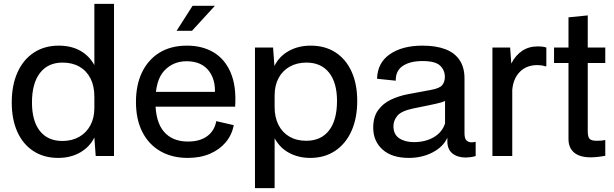

<svg xmlns="http://www.w3.org/2000/svg" viewBox="-20 -810 3186 997"><path d="M41 -278Q41 -368 71 -434.5Q101 -501 156 -537Q211 -573 285 -573Q349 -573 396 -547Q443 -521 470 -472V-790H572V0H477L470 -96Q446 -47 396.5 -18.5Q347 10 282 10Q208 10 153.5 -25.5Q99 -61 70 -125.5Q41 -190 41 -278ZM146 -278Q146 -182 187 -130Q228 -78 304 -78Q354 -78 391.5 -99.5Q429 -121 449.5 -159.5Q470 -198 470 -249V-309Q470 -363 450 -402.5Q430 -442 393 -463.5Q356 -485 305 -485Q229 -485 187.5 -431Q146 -377 146 -278Z M955 10Q874 10 813.5 -24.5Q753 -59 719.5 -124Q686 -189 686 -281Q686 -369 717.5 -434.5Q749 -500 808 -536.5Q867 -573 951 -573Q1031 -573 1089.5 -538Q1148 -503 1178 -432.5Q1208 -362 1201 -256H775V-333H1140L1093 -297Q1106 -384 1067.5 -438Q1029 -492 949 -492Q879 -492 833 -443Q787 -394 787 -283Q787 -178 831 -126.5Q875 -75 956 -75Q1018 -75 1056 -103Q1094 -131 1103 -181L1194 -160Q1184 -109 1152 -71Q1120 -33 1070 -11.5Q1020 10 955 10ZM897 -650 980 -780H1096L977 -650Z M1304 167V-563H1398L1405 -467Q1429 -517 1479 -545Q1529 -573 1593 -573Q1668 -573 1722 -538Q1776 -503 1805.5 -438.5Q1835 -374 1835 -286Q1835 -196 1805 -129.5Q1775 -63 1720 -26.5Q1665 10 1591 10Q1531 10 1482.5 -15.5Q1434 -41 1406 -92V167ZM1406 -254Q1406 -201 1426 -161.5Q1446 -122 1483 -100.5Q1520 -79 1570 -79Q1647 -79 1688.5 -132.5Q1730 -186 1730 -286Q1730 -381 1688.5 -433Q1647 -485 1571 -485Q1522 -485 1484.5 -464Q1447 -443 1426.5 -404.5Q1406 -366 1406 -314Z M2103 10Q2015 10 1966.5 -33.5Q1918 -77 1918 -147Q1918 -203 1943.5 -238Q1969 -273 2010 -292.5Q2051 -312 2099 -321L2217 -343Q2262 -351 2276 -367.5Q2290 -384 2290 -411Q2290 -446 2265 -469.5Q2240 -493 2174 -493Q2110 -493 2072 -468Q2034 -443 2035 -391L1938 -401Q1940 -484 2004.5 -528.5Q2069 -573 2174 -573Q2244 -573 2292.5 -554.5Q2341 -536 2366.5 -498Q2392 -460 2392 -403V-119Q2392 -89 2403 -80Q2414 -71 2427 -71Q2435 -71 2439 -71.5Q2443 -72 2444 -73H2450V0Q2440 4 2423.5 6Q2407 8 2399 8Q2356 8 2329.5 -13Q2303 -34 2303 -77V-95Q2282 -48 2227 -19Q2172 10 2103 10ZM2129 -72Q2189 -72 2232.5 -97.5Q2276 -123 2291 -169V-298L2302 -294Q2292 -284 2270.5 -278Q2249 -272 2210 -264L2127 -247Q2064 -234 2043.5 -209Q2023 -184 2023 -155Q2023 -112 2053 -92Q2083 -72 2129 -72Z M2537 0V-563H2629L2635 -480Q2657 -523 2691.5 -546Q2726 -569 2771 -569Q2802 -569 2817 -563V-466H2810Q2802 -469 2791.5 -470.5Q2781 -472 2771 -472Q2714 -472 2679.5 -437Q2645 -402 2640 -343V0Z M3047 7Q2991 7 2961.5 -17.5Q2932 -42 2932 -88V-720L3032 -730V-130Q3032 -99 3041.5 -89Q3051 -79 3079 -79Q3094 -79 3104.5 -80Q3115 -81 3123 -83V-1Q3101 3 3082 5Q3063 7 3047 7ZM2857 -483V-563H2982V-483ZM3123 -483H2982V-563H3123Z"/></svg>

Font: BDO Grotesk
Style: Regular
Weight: 400
Designer: Deni Anggara
Foundry: Lokal Container
Version: Version 2.000